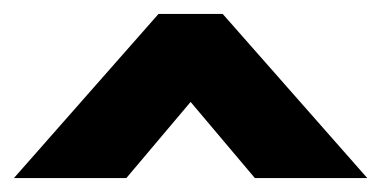

<svg xmlns="http://www.w3.org/2000/svg" viewBox="-25 -860 546 275"><path d="M340 -605 248 -714 156 -605H-5L202 -840H294L501 -605Z"/></svg>

Font: Hussar
Style: BoldWeb
Weight: 700
Foundry: Cannot Into Space Fonts
Version: Version 2.00